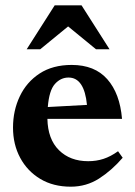

<svg xmlns="http://www.w3.org/2000/svg" viewBox="-20 -690 508 723"><path d="M250 -445.5Q336.5 -445.5 384 -391.8Q431.5 -338 439.5 -242.5H158.5Q160 -166 202 -124.5Q244 -83 312 -83Q343 -83 369.8 -91.8Q396.5 -100.5 424.5 -120.5L442 -96Q400.5 -48 352.8 -17.5Q305 13 246.5 13Q180.5 13 131.8 -16.2Q83 -45.5 56 -95.8Q29 -146 29 -209.5Q29 -273.5 54.5 -327.2Q80 -381 129.2 -413.2Q178.5 -445.5 250 -445.5ZM238 -398Q208.5 -398 186.8 -373.8Q165 -349.5 160 -287L307.5 -295Q297.5 -398 238 -398ZM80.5 -504.5 186 -670H287L392.5 -504.5H341.5L236.5 -590.5L131.5 -504.5Z"/></svg>

Font: Newsreader 16pt
Style: Bold
Weight: 700
Designer: Hugues Gentile
Foundry: Production Type
Version: Version 1.003; ttfautohint (v1.8.3)